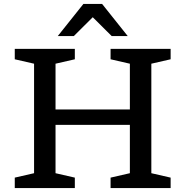

<svg xmlns="http://www.w3.org/2000/svg" viewBox="-20 -955 942 975"><path d="M262 -75.5 360 -53V0H55V-53L153 -75.5V-631.5L55 -654V-707H360V-654L262 -631.5V-399H639.5V-631.5L541.5 -654V-707H846.5V-654L748.5 -631.5V-75.5L846.5 -53V0H541.5V-53L639.5 -75.5V-321H262ZM547 -772 451 -867.5 355 -772H273.5L403.5 -935H498.5L628.5 -772Z"/></svg>

Font: Newsreader 6pt
Style: Regular
Weight: 400
Designer: Hugues Gentile
Foundry: Production Type
Version: Version 1.003; ttfautohint (v1.8.3)